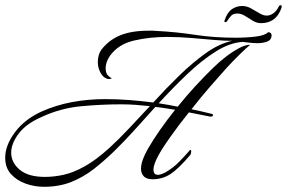

<svg xmlns="http://www.w3.org/2000/svg" viewBox="-78 -687 1103 738"><path d="M91 31Q55 31 21 19Q-13 7 -35.5 -17.5Q-58 -42 -58 -81Q-58 -128 -21 -178Q16 -228 81 -258Q137 -283 198.5 -294.5Q260 -306 326 -306Q373 -306 419 -302.5Q465 -299 511 -293Q561 -348 612 -397.5Q663 -447 713.5 -483Q764 -519 814 -530Q786 -530 745 -533.5Q704 -537 657.5 -541Q611 -545 564 -545Q496 -545 436.5 -531Q377 -517 345 -473Q336 -460 332 -448Q328 -436 328 -425Q328 -411 334 -400Q338 -396 343 -391.5Q348 -387 352 -387Q348 -383 342 -383Q335 -383 328.5 -386.5Q322 -390 318 -394Q308 -405 303 -419.5Q298 -434 298 -448Q298 -476 311 -495Q340 -533 383.5 -551Q427 -569 493 -569Q501 -569 509.5 -569Q518 -569 526 -568Q601 -564 673 -553Q745 -542 826 -542Q870 -542 905.5 -546.5Q941 -551 952 -563H954Q966 -563 966 -550Q965 -533 948.5 -527Q932 -521 912 -521Q896 -521 880.5 -523Q865 -525 855 -526Q805 -523 750.5 -488.5Q696 -454 641 -401.5Q586 -349 532 -290Q550 -287 568.5 -284Q587 -281 605 -277Q638 -318 673 -356Q708 -394 741 -426Q763 -448 789 -468Q815 -488 840 -501.5Q865 -515 884 -515Q871 -505 844 -478.5Q817 -452 794 -427Q766 -396 729.5 -354Q693 -312 658 -267Q677 -263 695.5 -259Q714 -255 733 -250Q741 -249 741 -244Q741 -242 737.5 -240Q734 -238 729 -239L648 -255Q608 -205 575.5 -159Q543 -113 529 -86Q522 -73 517 -59.5Q512 -46 512 -35Q512 -15 529 -15Q540 -15 559 -25Q588 -42 610.5 -65Q633 -88 653 -111Q657 -111 657 -105Q657 -96 653 -91Q607 -37 576.5 -17.5Q546 2 509 2Q485 2 474.5 -9.5Q464 -21 464 -38Q464 -55 471.5 -75Q479 -95 490 -114Q510 -149 537 -187.5Q564 -226 595 -265Q576 -268 557.5 -271Q539 -274 519 -276Q478 -230 438 -186Q398 -142 361 -106Q324 -70 284 -38.5Q244 -7 197 12Q150 31 91 31ZM95 -7Q129 -7 166 -15Q203 -23 246.5 -47Q290 -71 342 -118Q380 -153 419 -194.5Q458 -236 498 -279Q471 -282 443.5 -284Q416 -286 388 -286Q312 -286 232.5 -278.5Q153 -271 79 -236Q22 -211 -6.5 -173Q-35 -135 -35 -100Q-35 -62 -2 -34.5Q31 -7 95 -7ZM925 -598Q909 -598 893.5 -607.5Q878 -617 863.5 -626Q849 -635 835 -635Q819 -635 811.5 -627.5Q804 -620 795 -606Q793 -602 788 -602Q783 -602 785 -608Q795 -639 813 -651.5Q831 -664 853 -664Q870 -664 886.5 -655Q903 -646 918.5 -636.5Q934 -627 947 -627Q961 -627 973.5 -636.5Q986 -646 993 -661Q996 -667 1000 -667Q1007 -667 1004 -657Q984 -598 925 -598Z"/></svg>

Font: Luxurious Script
Style: Regular
Weight: 400
Designer: Robert E. Leuschke
Foundry: Robert E. Leuschke
Version: Version 1.010; ttfautohint (v1.8.3)